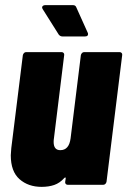

<svg xmlns="http://www.w3.org/2000/svg" viewBox="-20 -720 496 748"><path d="M308 -517H446Q451 -517 454 -513.5Q457 -510 456 -505L395 -12Q394 -7 390.5 -3.5Q387 0 382 0H244Q239 0 236 -3.5Q233 -7 234 -12L236 -25Q236 -32 230 -26Q213 -7 191.5 0.5Q170 8 142 8Q90 8 56 -22Q22 -52 22 -115Q22 -123 24 -143L69 -505Q70 -510 73.5 -513.5Q77 -517 82 -517H220Q225 -517 228 -513.5Q231 -510 230 -505L190 -180Q189 -175 189 -167Q189 -135 215 -135Q249 -135 255 -181L295 -505Q296 -510 299.5 -513.5Q303 -517 308 -517ZM323 -587Q323 -578 311 -578H223Q215 -578 209 -585L146 -685Q144 -689 144 -691Q144 -695 147.5 -697.5Q151 -700 156 -700H264Q274 -700 277 -692L322 -592Q323 -590 323 -587Z"/></svg>

Font: Barlow Condensed ExtraBold
Style: Italic
Weight: 800
Width: 3
Italic angle: -7°
Designer: Jeremy Tribby
Foundry: Tribby Type
Version: Version 1.408